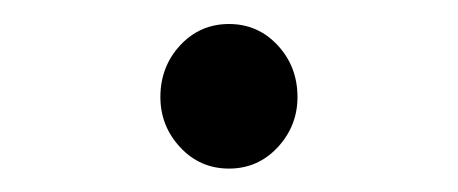

<svg xmlns="http://www.w3.org/2000/svg" viewBox="-20 -144 391 164"><path d="M175.6 0Q150.8 0 133.9 -18.2Q117 -36.4 117 -61.1Q117 -87.1 133.9 -105.3Q150.8 -123.5 175.6 -123.5Q200.3 -123.5 217.2 -105.3Q234.1 -87.1 234.1 -61.1Q234.1 -36.4 217.2 -18.2Q200.3 0 175.6 0Z"/></svg>

Font: Lohit Assamese
Style: Regular
Weight: 400
Version: Version 2.91.5